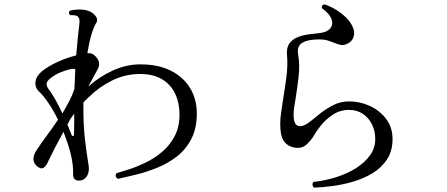

<svg xmlns="http://www.w3.org/2000/svg" viewBox="-20 -822 2040 877"><path d="M341 3Q314 3 314 -25Q315 -64 306 -105.5Q297 -147 282 -187L270 -220Q248 -180 230 -145Q212 -110 202 -89Q192 -64 179.5 -56Q167 -48 150 -62Q117 -89 147 -136Q168 -168 194 -203Q220 -238 245 -275Q223 -320 199.5 -354Q176 -388 161 -401Q139 -421 142 -447.5Q145 -474 171 -496Q201 -520 242.5 -539Q284 -558 328 -569Q332 -619 336 -655Q340 -691 342 -708Q347 -741 332 -749Q326 -752 316 -752.5Q306 -753 300 -753Q295 -758 295 -763.5Q295 -769 299 -773Q315 -778 338.5 -778.5Q362 -779 378 -774Q399 -769 414.5 -751.5Q430 -734 419 -716Q408 -699 397.5 -663.5Q387 -628 379 -579Q389 -580 397.5 -577.5Q406 -575 415 -566Q443 -539 427 -507Q420 -495 409 -474Q398 -453 383 -426Q431 -470 493.5 -499Q556 -528 621 -528Q704 -528 761.5 -498.5Q819 -469 849 -418.5Q879 -368 879 -304Q879 -235 853.5 -186.5Q828 -138 787 -106.5Q746 -75 697.5 -55.5Q649 -36 602 -24.5Q555 -13 519 -5Q502 -15 512 -31Q534 -37 569.5 -48.5Q605 -60 644.5 -79Q684 -98 719.5 -127.5Q755 -157 777.5 -199.5Q800 -242 800 -299Q800 -351 780.5 -393Q761 -435 721 -459.5Q681 -484 620 -484Q553 -484 493.5 -455Q434 -426 386 -379Q379 -373 373 -366.5Q367 -360 361 -354V-346Q360 -253 368 -186Q376 -119 382 -84Q384 -73 385 -65Q386 -57 386 -53Q386 -27 373 -12Q360 3 341 3ZM265 -304Q282 -333 296.5 -360.5Q311 -388 320 -416Q321 -439 322 -461.5Q323 -484 324 -505Q316 -510 301 -506Q279 -501 255 -491Q231 -481 211 -465Q194 -452 193 -440Q192 -428 202 -415Q217 -396 233.5 -366Q250 -336 265 -304ZM307 -206Q310 -199 314 -200.5Q318 -202 318 -209Q319 -235 319 -258.5Q319 -282 319 -303Q315 -297 310.5 -291Q306 -285 301 -278L288 -253Q293 -240 298 -228Q303 -216 307 -206Z M1415 35Q1408 30 1407.5 22Q1407 14 1412 9Q1466 3 1516.5 -13Q1567 -29 1607 -54.5Q1647 -80 1670.5 -113Q1694 -146 1694 -187Q1694 -223 1679.5 -253Q1665 -283 1638 -301.5Q1611 -320 1575 -320Q1533 -320 1500 -298Q1467 -276 1445 -248Q1423 -220 1412 -200Q1403 -184 1382.5 -164Q1362 -144 1333 -147Q1299 -150 1279.5 -173.5Q1260 -197 1260 -256Q1260 -281 1264.5 -311Q1269 -341 1274 -374Q1282 -421 1288.5 -472.5Q1295 -524 1291 -571Q1288 -604 1301.5 -623Q1315 -642 1338 -651.5Q1361 -661 1386.5 -664.5Q1412 -668 1432 -670Q1471 -673 1487 -690.5Q1503 -708 1494.5 -733.5Q1486 -759 1450 -785Q1448 -800 1462 -802Q1503 -789 1541.5 -759Q1580 -729 1593 -694Q1601 -675 1595.5 -655Q1590 -635 1570 -624Q1551 -614 1537.5 -616.5Q1524 -619 1508 -626Q1495 -631 1478.5 -636.5Q1462 -642 1438 -642Q1386 -642 1360.5 -626.5Q1335 -611 1342 -573Q1350 -524 1344 -472.5Q1338 -421 1331 -377Q1327 -354 1324 -333.5Q1321 -313 1321 -297Q1321 -255 1340.5 -247.5Q1360 -240 1390 -262Q1408 -275 1435.5 -298Q1463 -321 1498.5 -340Q1534 -359 1575 -359Q1624 -359 1669.5 -338Q1715 -317 1744 -278.5Q1773 -240 1773 -187Q1773 -132 1747.5 -93.5Q1722 -55 1681 -30.5Q1640 -6 1592 8Q1544 22 1497 28Q1450 34 1415 35Z"/></svg>

Font: Zen Old Mincho
Style: Regular
Weight: 400
Designer: Yoshimichi Ohira
Foundry: Positype
Version: Version 1.001